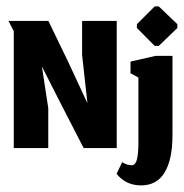

<svg xmlns="http://www.w3.org/2000/svg" viewBox="-20 -455 565 590"><path d="M413.3 114.7Q462.3 114.7 486.2 74.5Q510 34.3 510 -39V-283.3H457.7L381 -265.7V-230L405.3 -216.7V-15.7Q405.3 2 404 14.8Q402.7 27.7 400.8 34.8Q399 42 396 46.2Q393 50.3 390.5 51.5Q388 52.7 384.7 52.7Q370 52.7 355.3 43.3L338.3 79.3Q367 114.7 413.3 114.7ZM455.3 -314H468L525 -369V-380.7L468 -435.3H455.3L400.7 -380.7V-369ZM128.3 0V-123L108.7 -251L157.7 -154.3L237 0H338.7V-390.7H232.3V-286L248.7 -137.7L190 -264L128.7 -390.7H6L22.3 -359.3V0Z"/></svg>

Font: Jomhuria
Style: Regular
Weight: 400
Designer: Arabic design by Kourosh Beigpour, Latin design by Eben Sorkin, engineering by Lasse Fister and Khaled Hosney
Version: Version 1.0000